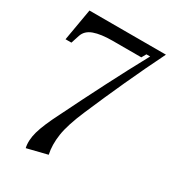

<svg xmlns="http://www.w3.org/2000/svg" viewBox="-178 -800 843 933"><g transform="rotate(30 243.0 -333.0)"><path d="M226 6 113 34Q104 -6 118 -56Q132 -106 175 -190Q232 -306 293.5 -426Q355 -546 414 -654H393L379 -629H218Q153 -629 114 -615Q75 -601 64 -567L49 -521H16L47 -700H476Q422 -591 371.5 -480.5Q321 -370 274 -260Q233 -165 224 -104.5Q215 -44 226 6Z"/></g></svg>

Font: Redaction
Style: Regular
Weight: 400
Designer: Jeremy Mickel / Forest Young
Foundry: MCKL
Version: Version 2.001; Redaction